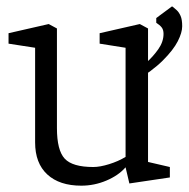

<svg xmlns="http://www.w3.org/2000/svg" viewBox="-20 -579 596 607"><path d="M237 8Q168 8 129.5 -27.5Q91 -63 91 -129V-428L7 -441V-474L134 -503L160 -489V-174Q160 -104 184.5 -77.5Q209 -51 275 -51Q296 -51 325 -60Q354 -69 377 -83V-428L295 -441V-474L422 -503L448 -489V-67L517 -51V-18L389 1L377 -50L376 -49Q354 -24 316 -8Q278 8 237 8ZM404 -320 401 -347Q420 -361 442 -380.5Q464 -400 480.5 -423.5Q497 -447 497 -472Q497 -485 491 -492.5Q485 -500 474 -507V-522L524 -559Q532 -553 539 -546.5Q546 -540 551 -528.5Q556 -517 556 -496Q556 -476 542 -448.5Q528 -421 495 -388Q462 -355 404 -320Z"/></svg>

Font: Faustina Light Light
Style: Regular
Weight: 300
Version: Version 1.200